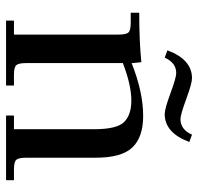

<svg xmlns="http://www.w3.org/2000/svg" viewBox="-30 -623 653 633"><g transform="rotate(90 296.5 -306.5)"><path d="M22 -411V-439Q115 -439 185 -446L188 -418V-414Q284 -452 362 -452Q432 -452 466 -416.5Q500 -381 500 -295V-66Q500 -41 507 -33.5Q514 -26 539 -26H574V0H361V-26H406V-290Q406 -366 382 -389.5Q358 -413 312 -413Q260 -413 188 -385V-66Q188 -41 195 -33.5Q202 -26 227 -26H262V0H48V-26H94V-371Q94 -396 87 -403.5Q80 -411 55 -411ZM146 -532Q176 -613 238 -613Q255 -613 306.5 -594Q358 -575 373 -575Q407 -575 424 -613L448 -604Q418 -523 356 -523Q339 -523 287.5 -542Q236 -561 221 -561Q187 -561 170 -523Z"/></g></svg>

Font: Dihjauti
Style: Bold
Weight: 700
Designer: T. Christopher White
Version: Version 3.0.0